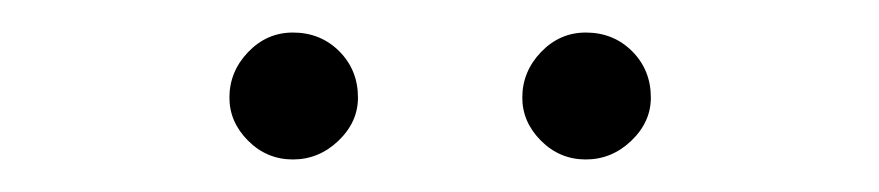

<svg xmlns="http://www.w3.org/2000/svg" viewBox="-20 -820 540 118"><path d="M121 -760Q121 -776 132.5 -788Q144 -800 160 -800Q177 -800 188.5 -788.5Q200 -777 200 -760Q200 -745 188 -733.5Q176 -722 160 -722Q144 -722 132.5 -733.5Q121 -745 121 -760ZM301 -760Q301 -776 312.5 -788Q324 -800 340 -800Q357 -800 368.5 -788.5Q380 -777 380 -760Q380 -745 368 -733.5Q356 -722 340 -722Q324 -722 312.5 -733.5Q301 -745 301 -760Z"/></svg>

Font: Martel Sans ExtraLight
Style: Regular
Weight: 275
Designer: Dan Reynolds and Mathieu Réguer
Foundry: Dan Reynolds and Mathieu Réguer
Version: Version 1.002; ttfautohint (v1.1) -l 5 -r 5 -G 72 -x 0 -D la